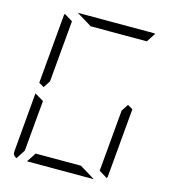

<svg xmlns="http://www.w3.org/2000/svg" viewBox="-140 -1113 1096 1226"><g transform="rotate(15 408.0 -500.0)"><path d="M163 -531 133 -485 99 -505 139 -959Q139 -964 143 -972L199 -938L181 -735ZM493 -62 595 0H364H153L194 -62H370ZM683 -515 717 -495 677 -41Q677 -36 673 -28L617 -62L635 -265L653 -469ZM83 -2Q56 -13 59 -41L93 -433L152 -398L140 -265L122 -62ZM323 -938 221 -1000H452H720Q729 -1000 733 -998L694 -938H446Z"/></g></svg>

Font: DSEG7 Modern Mini
Style: Light Italic
Weight: 300
Italic angle: -5°
Designer: Keshikan(Twitter:@keshinomi_88pro)
Version: Version 0.46